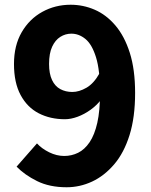

<svg xmlns="http://www.w3.org/2000/svg" viewBox="-20 -776 639 810"><path d="M261 14Q189 14 136.5 -12Q84 -38 50 -73L136 -171Q156 -149 187.5 -133.5Q219 -118 251 -118Q282 -118 309.5 -131.5Q337 -145 358 -176Q379 -207 390.5 -258Q402 -309 402 -384Q402 -480 385 -534.5Q368 -589 340.5 -611.5Q313 -634 281 -634Q256 -634 234.5 -620.5Q213 -607 200 -579Q187 -551 187 -506Q187 -465 199.5 -438.5Q212 -412 234.5 -400Q257 -388 285 -388Q314 -388 345 -406Q376 -424 400 -467L409 -359Q390 -333 363 -313.5Q336 -294 307.5 -283.5Q279 -273 254 -273Q192 -273 143.5 -298Q95 -323 67 -375Q39 -427 39 -506Q39 -584 71.5 -640Q104 -696 158.5 -726Q213 -756 278 -756Q331 -756 379.5 -735Q428 -714 466.5 -669Q505 -624 527.5 -553.5Q550 -483 550 -384Q550 -281 526.5 -206Q503 -131 461.5 -82.5Q420 -34 368.5 -10Q317 14 261 14Z"/></svg>

Font: Noto Sans SC Thin ExtraBold
Style: Regular
Weight: 800
Version: Version 2.004-H2;hotconv 1.0.118;makeotfexe 2.5.65603